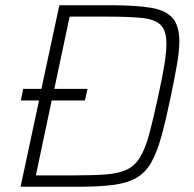

<svg xmlns="http://www.w3.org/2000/svg" viewBox="-20 -708 735 728"><path d="M58 0 128 -327H59L68 -371H137L205 -688H405Q500 -688 555.5 -678Q611 -668 635.5 -638.5Q660 -609 660 -551Q660 -514 651 -463Q642 -412 628 -344Q609 -253 592 -191Q575 -129 553 -91Q531 -53 497 -33.5Q463 -14 410.5 -7Q358 0 279 0ZM116 -43H258Q332 -43 380 -46.5Q428 -50 459 -64Q490 -78 510 -110Q530 -142 545.5 -198.5Q561 -255 580 -344Q595 -412 603 -461Q611 -510 611 -543Q611 -592 589 -613.5Q567 -635 518 -640Q469 -645 386 -645H244L186 -371H312L302 -327H176Z"/></svg>

Font: Saira ExtraLight
Style: Italic
Weight: 200
Italic angle: -12°
Designer: Hector Gatti with collaboration of the Omnibus-Type team
Foundry: Omnibus-Type
Version: Version 1.100; ttfautohint (v1.8.3)